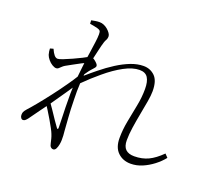

<svg xmlns="http://www.w3.org/2000/svg" viewBox="-136 -950 1273 1168"><g transform="rotate(20 500.0 -366.0)"><path d="M789 -33Q739 -33 706 -64.5Q673 -96 673 -157Q673 -211 684 -268L706 -381Q717 -437 717 -490Q717 -538 701 -563Q685 -588 647 -588Q603 -588 548 -558.5Q493 -529 435 -480Q383 -437 334 -388Q331 -335 333 -283Q334 -218 338 -166Q342 -114 344 -83Q346 -68 346.5 -54Q347 -40 347 -25Q347 -13 344 3.5Q341 20 334.5 33Q328 46 316 46Q308 46 301 39.5Q294 33 291 17Q287 0 284 -12Q281 -24 275 -39Q271 -50 259.5 -71.5Q248 -93 233 -118.5Q218 -144 203 -168Q196 -178 190 -188Q175 -167 160 -147Q132 -108 111 -79Q104 -70 97.5 -64.5Q91 -59 83 -59Q75 -59 69.5 -67Q64 -75 64 -85Q64 -96 67 -104Q70 -112 83 -127Q99 -144 129.5 -181Q160 -218 196.5 -265.5Q233 -313 267 -362Q289 -393 306 -421Q309 -455 313 -487Q315 -500 316 -512Q308 -509 301 -505Q276 -492 253.5 -479.5Q231 -467 211 -456Q201 -450 193.5 -442.5Q186 -435 179.5 -429.5Q173 -424 165 -424Q154 -424 139 -433Q124 -442 112 -456.5Q100 -471 95 -485Q92 -496 90.5 -505.5Q89 -515 89 -524L110 -530Q121 -505 131.5 -493Q142 -481 154 -481Q163 -481 187.5 -490.5Q212 -500 241.5 -513.5Q271 -527 295 -539Q312 -548 321 -553Q323 -566 325 -579Q331 -621 335.5 -653.5Q340 -686 340 -707Q340 -724 335.5 -729.5Q331 -735 317 -739Q308 -741 295 -744Q282 -747 267 -749L266 -771Q277 -773 290.5 -775.5Q304 -778 319 -778Q333 -778 347 -772Q361 -766 372.5 -756Q384 -746 391.5 -735Q399 -724 399 -715Q399 -700 392 -688.5Q385 -677 377 -645L369 -611Q363 -589 357 -559Q356 -559 356 -558Q363 -555 370 -549Q379 -542 385.5 -534.5Q392 -527 392 -521Q392 -513 384.5 -505.5Q377 -498 368 -487Q358 -476 348 -461Q343 -454 339 -448Q338 -443 338 -438Q371 -467 406 -495Q449 -530 493 -558Q537 -586 579.5 -602.5Q622 -619 662 -619Q705 -619 735 -590Q765 -561 765 -493Q765 -466 758 -425.5Q751 -385 742 -338Q733 -291 726 -244.5Q719 -198 719 -160Q719 -120 738 -101.5Q757 -83 794 -83Q845 -83 885 -102Q925 -121 968 -164L988 -143Q965 -114 932.5 -89Q900 -64 863.5 -48.5Q827 -33 789 -33ZM207 -211Q218 -196 230 -178Q249 -149 266.5 -123.5Q284 -98 293 -86Q298 -79 301 -80Q304 -81 304 -91Q304 -121 302 -168.5Q300 -216 300 -272Q299 -311 301 -348Q289 -329 274 -308Q247 -268 218 -227Q212 -219 207 -211Z"/></g></svg>

Font: Noto Serif HK ExtraLight ExtraLight
Style: Regular
Weight: 250
Version: Version 2.003-H1;hotconv 1.1.1;makeotfexe 2.6.0